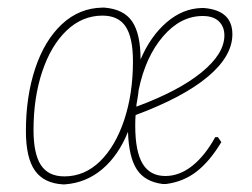

<svg xmlns="http://www.w3.org/2000/svg" viewBox="-20 -478 662 504"><path d="M552 -118 561 -105Q531 -55 496.5 -28Q462 -1 416 5H407Q360 -1 339 -33.5Q318 -66 316 -132Q291 -70 248.5 -34Q206 2 150 6H145Q95 3 71.5 -30.5Q48 -64 48 -134Q48 -225 72.5 -298.5Q97 -372 142.5 -414.5Q188 -457 249 -458H254Q305 -454 327 -421.5Q349 -389 349 -322Q375 -383 417.5 -419.5Q460 -456 510 -457H515Q590 -451 590 -388Q590 -331 526 -277Q462 -223 336 -176Q335 -167 335 -148Q335 -80 354.5 -48Q374 -16 414 -16Q451 -16 484.5 -42.5Q518 -69 545 -118ZM329 -317Q329 -379 310 -408Q291 -437 249 -437Q196 -437 155 -398Q114 -359 91 -290.5Q68 -222 68 -137Q68 -74 87.5 -44.5Q107 -15 149 -15Q202 -15 242.5 -54.5Q283 -94 306 -163Q329 -232 329 -317ZM344 -242Q343 -230 339 -208Q338 -205 338 -198Q449 -239 509 -288Q569 -337 569 -385Q569 -408 554.5 -422Q540 -436 512 -436Q454 -436 408 -382.5Q362 -329 344 -242Z"/></svg>

Font: Luna Sans Thin
Style: Italic
Weight: 250
Italic angle: -7°
Designer: Juan Pablo del Peral
Foundry: Huerta Tipografica
Version: Version 2.001; ttfautohint (v1.5)